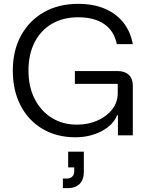

<svg xmlns="http://www.w3.org/2000/svg" viewBox="-20 -705 765 1000"><path d="M372.5 10Q275.8 10 202.1 -33.3Q128.3 -76.7 87.5 -155Q46.7 -233.3 46.7 -337.5Q46.7 -441.7 89.6 -520Q132.5 -598.3 209.2 -641.7Q285.8 -685 387.5 -685Q465 -685 524.2 -660.4Q583.3 -635.8 621.2 -589.2Q659.2 -542.5 671.7 -475H588.3Q575 -543.3 523.3 -579.2Q471.7 -615 387.5 -615Q309.2 -615 250.8 -581.2Q192.5 -547.5 160.4 -485Q128.3 -422.5 128.3 -337.5Q128.3 -253.3 160.4 -190Q192.5 -126.7 249.6 -91.2Q306.7 -55.8 380 -55.8Q440 -55.8 488.3 -77.5Q536.7 -99.2 565 -136.2Q593.3 -173.3 593.3 -220V-268.3H370V-335H591.7Q629.2 -335 650.4 -315.4Q671.7 -295.8 671.7 -260V0H594.2V-105H590Q569.2 -53.3 508.8 -21.7Q448.3 10 372.5 10ZM307.5 275V225H326.7Q345.8 225 356.2 215Q366.7 205 366.7 185V166.7H335V85H416.7V190Q416.7 230.8 394.6 252.9Q372.5 275 331.7 275Z"/></svg>

Font: Funnel Display Light
Style: Regular
Weight: 300
Designer: NORD ID, Kristian Moeller
Foundry: Dicotype
Version: Version 1.000